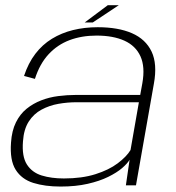

<svg xmlns="http://www.w3.org/2000/svg" viewBox="-20 -698 664 723"><path d="M208 4.5Q265.5 4.5 310.2 -5.8Q355 -16 387.5 -32Q420 -48 440 -65.2Q460 -82.5 468 -96.5L454 0H492L559.5 -383Q573 -457 550.8 -503.8Q528.5 -550.5 476.8 -573Q425 -595.5 348 -595.5Q298.5 -595.5 255 -584.8Q211.5 -574 175.5 -552Q139.5 -530 113 -495.2Q86.5 -460.5 70.5 -412L111.5 -401Q129.5 -457.5 162.8 -493.5Q196 -529.5 241.8 -546.8Q287.5 -564 343.5 -564Q406 -564 448.5 -544.8Q491 -525.5 509 -485.8Q527 -446 516 -384.5L508 -340.5H265Q233 -340.5 199.5 -336.2Q166 -332 135.5 -320.2Q105 -308.5 80.2 -288.5Q55.5 -268.5 40 -237.2Q24.5 -206 21.5 -161.5Q16.5 -94.5 39 -58.8Q61.5 -23 105.5 -9.2Q149.5 4.5 208 4.5ZM220.5 -26Q173.5 -26 137 -37.2Q100.5 -48.5 81.2 -78.8Q62 -109 66.5 -165.5Q69.5 -211 88.2 -240.2Q107 -269.5 136.5 -285.2Q166 -301 200 -307Q234 -313 268 -313H503L471.5 -133Q456.5 -108 423.2 -83Q390 -58 339.2 -42Q288.5 -26 220.5 -26ZM299 -613.5H329.5L427.5 -678.5H386Z"/></svg>

Font: Anybody SemiExpanded ExtraLight
Style: Italic
Weight: 250
Width: 6
Italic angle: -10°
Version: Version 1.113;gftools[0.9.25]